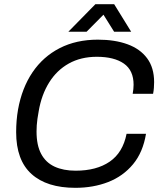

<svg xmlns="http://www.w3.org/2000/svg" viewBox="-20 -888 768 920"><path d="M341 12Q204.3 12 130.9 -54.3Q57.4 -120.5 57.4 -254.9Q57.4 -311.4 66.4 -362.9Q85 -466.5 135.7 -541.5Q186.4 -616.5 265.9 -657.3Q345.4 -698 449 -698Q530.4 -698 591 -675.9Q651.6 -653.8 685 -608.7Q718.5 -563.6 718.5 -494.4Q718.5 -481.4 717.4 -467.2Q716.4 -453 713.5 -438.5H615.8Q620.1 -462 620.1 -482.1Q620.1 -551 573.4 -583.5Q526.6 -615.9 444.2 -615.9Q367.6 -615.9 309.8 -583.7Q251.9 -551.4 215.4 -492.6Q178.8 -433.9 165.4 -354.9Q161.8 -335.4 159.4 -318.7Q157.1 -302.1 156.1 -287.3Q155.1 -272.5 155.1 -257.6Q155.1 -192.1 177.2 -150.7Q199.2 -109.2 241.4 -89.6Q283.6 -70.1 342.5 -70.1Q442.5 -70.1 505.6 -113.4Q568.8 -156.8 586.5 -246.9H679.6Q665.1 -158.3 617.5 -101Q569.8 -43.6 498.6 -15.8Q427.3 12 341 12ZM307.6 -736 437.2 -868H527L608.5 -736H526.8L458.6 -845.1L502.6 -844.6L394.9 -736Z"/></svg>

Font: Archivo Variable SemiBold
Style: Italic
Weight: 600
Italic angle: -10°
Designer: Hector Gatti
Foundry: Omnibus-Type
Version: Version 2.001